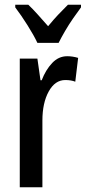

<svg xmlns="http://www.w3.org/2000/svg" viewBox="-20 -786 360 806"><path d="M262 -550Q285 -550 308 -543L296 -443Q279 -450 254 -450Q211 -450 184.5 -402Q158 -354 158 -280V0H63V-540H137L150 -449H155Q172 -493 199 -521.5Q226 -550 262 -550ZM137 -606Q122 -638 95.5 -680Q69 -722 44 -755V-766H99Q117 -749 138.5 -725Q160 -701 182 -676Q206 -705 223.5 -723.5Q241 -742 265 -766H320V-755Q305 -735 287 -709Q269 -683 253 -655.5Q237 -628 226 -606Z"/></svg>

Font: Noto Sans Thai ExtCond Med
Style: Regular
Weight: 500
Width: 2
Designer: Monotype Design Team
Foundry: Monotype Imaging Inc.
Version: Version 2.002; ttfautohint (v1.8.4.7-5d5b)